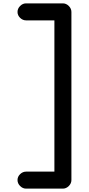

<svg xmlns="http://www.w3.org/2000/svg" viewBox="-20 -927 529 1140"><path d="M84 142Q84 122 99.5 107Q115 92 135 92H303V-806H135Q115 -806 99.5 -821Q84 -836 84 -856Q84 -876 99.5 -891.5Q115 -907 135 -907H353Q373 -907 388.5 -891.5Q404 -876 404 -856V142Q404 162 388.5 177.5Q373 193 353 193H135Q115 193 99.5 177.5Q84 162 84 142Z"/></svg>

Font: Noto Sans Duployan
Style: Bold
Weight: 700
Designer: David Corbett
Foundry: David Corbett
Version: Version 3.001